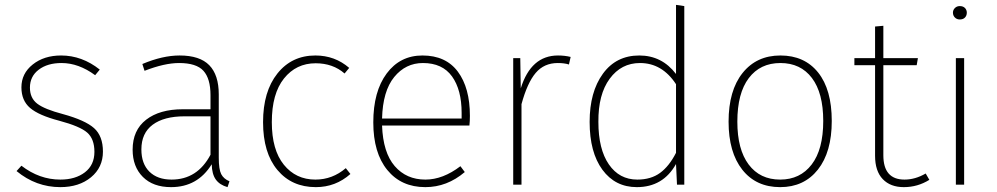

<svg xmlns="http://www.w3.org/2000/svg" viewBox="-20 -759 4095 789"><path d="M231 -531Q317 -531 390 -473L371 -450Q303 -500 233 -500Q175 -500 139 -472.5Q103 -445 103 -399Q103 -356 133 -333Q163 -310 239 -290Q330 -265 366.5 -232.5Q403 -200 403 -136Q403 -71 354 -30.5Q305 10 228 10Q128 10 48 -56L68 -78Q142 -21 228 -21Q290 -21 329 -51Q368 -81 368 -135Q368 -188 338.5 -214Q309 -240 223 -263Q139 -285 103.5 -315.5Q68 -346 68 -400Q68 -457 114.5 -494Q161 -531 231 -531Z M879 -111Q879 -63 889 -43.5Q899 -24 923 -14L915 10Q883 1 867 -21Q851 -43 850 -84Q792 10 683 10Q609 10 567 -32Q525 -74 525 -144Q525 -224 580.5 -267Q636 -310 731 -310H845V-368Q845 -436 816 -468Q787 -500 716 -500Q656 -500 574 -468L565 -496Q648 -531 718 -531Q801 -531 840 -491Q879 -451 879 -371ZM685 -21Q791 -21 845 -123V-281H738Q654 -281 607.5 -246.5Q561 -212 561 -145Q561 -86 594 -53.5Q627 -21 685 -21Z M1276 -531Q1356 -531 1415 -480L1396 -457Q1348 -499 1277 -499Q1197 -499 1147 -436.5Q1097 -374 1097 -257Q1097 -143 1146.5 -82Q1196 -21 1276 -21Q1346 -21 1401 -68L1420 -44Q1359 10 1278 10Q1179 10 1120 -60.5Q1061 -131 1061 -257Q1061 -383 1120 -457Q1179 -531 1276 -531Z M1911 -283Q1911 -261 1909 -243H1550Q1554 -132 1602 -76.5Q1650 -21 1728 -21Q1800 -21 1872 -76L1890 -52Q1817 10 1728 10Q1629 10 1571.5 -60.5Q1514 -131 1514 -256Q1514 -383 1569 -457Q1624 -531 1716 -531Q1812 -531 1861.5 -464.5Q1911 -398 1911 -283ZM1877 -272V-295Q1877 -390 1837.5 -445Q1798 -500 1718 -500Q1647 -500 1600 -442.5Q1553 -385 1550 -272Z M2273 -531Q2301 -531 2325 -525L2318 -494Q2299 -500 2272 -500Q2216 -500 2181.5 -459.5Q2147 -419 2123 -331V0H2089V-520H2118L2120 -396Q2162 -531 2273 -531Z M2758 -739 2792 -734V0H2762L2758 -85Q2705 10 2597 10Q2508 10 2455.5 -61.5Q2403 -133 2403 -258Q2403 -381 2457.5 -456Q2512 -531 2607 -531Q2700 -531 2758 -455ZM2599 -21Q2655 -21 2692.5 -48.5Q2730 -76 2758 -131V-413Q2701 -500 2610 -500Q2533 -500 2485.5 -435.5Q2438 -371 2439 -258Q2439 -146 2482 -83.5Q2525 -21 2599 -21Z M3187 -531Q3286 -531 3342 -461Q3398 -391 3398 -262Q3398 -134 3341 -62Q3284 10 3186 10Q3087 10 3030.5 -61.5Q2974 -133 2974 -259Q2974 -387 3031.5 -459Q3089 -531 3187 -531ZM3010 -259Q3010 -145 3056.5 -83Q3103 -21 3186 -21Q3268 -21 3315.5 -83Q3363 -145 3363 -262Q3363 -377 3316.5 -438.5Q3270 -500 3187 -500Q3104 -500 3057 -438Q3010 -376 3010 -259Z M3784 -46 3799 -20Q3751 10 3694 10Q3639 10 3607.5 -23Q3576 -56 3576 -119V-491H3491V-520H3576V-650L3610 -653V-520H3752L3747 -491H3610V-121Q3610 -21 3697 -21Q3741 -21 3784 -46Z M3924 -734Q3938 -734 3945.5 -726Q3953 -718 3953 -707Q3953 -695 3945.5 -687Q3938 -679 3924 -679Q3912 -679 3904 -687Q3896 -695 3896 -707Q3896 -718 3904 -726Q3912 -734 3924 -734ZM3942 -520V0H3908V-520Z"/></svg>

Font: Fira Sans UltraLight
Style: Regular
Weight: 200
Designer: Carrois Corporate & Edenspiekermann AG
Foundry: Carrois Corporate GbR & Edenspiekermann AG
Version: Version 4.106;PS 004.106;hotconv 1.0.70;makeotf.lib2.5.58329